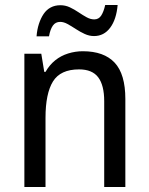

<svg xmlns="http://www.w3.org/2000/svg" viewBox="-20 -752 599 772"><path d="M313 -546Q398 -546 441 -500Q484 -454 484 -354V0H399V-345Q399 -409 375 -441Q351 -473 298 -473Q223 -473 193 -424.5Q163 -376 163 -278V0H78V-536H146L158 -463H163Q179 -491 202 -509.5Q225 -528 254 -537Q283 -546 313 -546ZM453 -732Q448 -674 423 -640.5Q398 -607 358 -607Q339 -607 320.5 -615.5Q302 -624 284.5 -635.5Q267 -647 251.5 -655.5Q236 -664 222 -664Q203 -664 192.5 -649Q182 -634 177 -606H127Q129 -633 136.5 -656Q144 -679 155.5 -696Q167 -713 184 -722Q201 -731 223 -731Q243 -731 261 -722.5Q279 -714 296 -702.5Q313 -691 328.5 -682.5Q344 -674 359 -674Q377 -674 387 -689.5Q397 -705 403 -732Z"/></svg>

Font: Noto Sans Thai SemiCondensed
Style: Regular
Weight: 400
Width: 4
Designer: Monotype Design Team
Foundry: Monotype Imaging Inc.
Version: Version 2.001